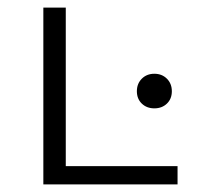

<svg xmlns="http://www.w3.org/2000/svg" viewBox="-20 -485 529 505"><path d="M153 -48H447V0H94V-465H153ZM419 -212.5Q406 -200 386 -200Q366 -200 353 -212.5Q340 -225 340 -245Q340 -265 353 -278Q366 -291 386 -291Q406 -291 419 -278Q432 -265 432 -245Q432 -225 419 -212.5Z"/></svg>

Font: EauTestSC Semilight
Style: Regular
Weight: 300
Designer: Christian Thalmann (Catharsis Fonts)
Version: Version 0.001;PS 000.001;hotconv 1.0.88;makeotf.lib2.5.64775